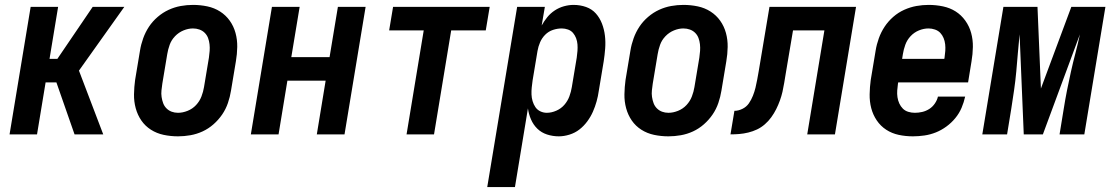

<svg xmlns="http://www.w3.org/2000/svg" viewBox="-20 -548 4540 783"><path d="M19 0 105 -520H217L182 -308H214L358 -520H487L302 -260L401 0H284L210 -212H166L131 0Z M706 8Q676 8 647.5 2Q619 -4 595.5 -19Q572 -34 556.5 -56.5Q541 -79 533.5 -106.5Q526 -134 526.5 -163.5Q527 -193 531 -222L551 -342Q555 -367 564 -392Q573 -417 587.5 -439Q602 -461 623 -479Q644 -497 668 -508Q692 -519 717 -523.5Q742 -528 767 -528Q797 -528 825.5 -522Q854 -516 877.5 -501Q901 -486 917 -463.5Q933 -441 940.5 -413.5Q948 -386 947.5 -356.5Q947 -327 942 -298L922 -178Q918 -153 909.5 -128Q901 -103 886 -81Q871 -59 850.5 -41Q830 -23 806 -12Q782 -1 756.5 3.5Q731 8 706 8ZM706 -88Q725 -88 745 -96Q765 -104 779.5 -119.5Q794 -135 801.5 -154.5Q809 -174 812 -193L832 -313Q834 -327 835 -340.5Q836 -354 834.5 -367.5Q833 -381 828.5 -393Q824 -405 815 -414Q806 -423 793.5 -427.5Q781 -432 767 -432Q748 -432 728.5 -424Q709 -416 694 -400.5Q679 -385 672 -365.5Q665 -346 662 -327L642 -207Q640 -193 638.5 -179.5Q637 -166 639 -152.5Q641 -139 645.5 -127Q650 -115 659 -106Q668 -97 680 -92.5Q692 -88 706 -88Z M1003 0 1089 -520H1202L1168 -315H1324L1358 -520H1471L1385 0H1272L1308 -219H1152L1116 0Z M1638 0 1708 -424H1567L1583 -520H1977L1961 -424H1820L1750 0Z M1967 215 2089 -520H2202L2189 -444Q2199 -462 2212 -478Q2225 -494 2242.5 -505.5Q2260 -517 2280 -522.5Q2300 -528 2319 -528Q2346 -528 2370 -519.5Q2394 -511 2410 -493Q2426 -475 2435 -451.5Q2444 -428 2447 -402.5Q2450 -377 2448 -350.5Q2446 -324 2442 -298L2422 -178Q2419 -156 2413 -134.5Q2407 -113 2398 -92.5Q2389 -72 2375 -53Q2361 -34 2343 -20Q2325 -6 2302.5 1Q2280 8 2259 8Q2234 8 2211 0.5Q2188 -7 2171.5 -23Q2155 -39 2145.5 -61Q2136 -83 2133 -106L2080 215ZM2210 -88Q2229 -88 2248.5 -96.5Q2268 -105 2281.5 -120.5Q2295 -136 2302 -155Q2309 -174 2312 -193L2332 -313Q2334 -327 2335 -340.5Q2336 -354 2335 -367Q2334 -380 2329.5 -392Q2325 -404 2317 -413.5Q2309 -423 2296.5 -427.5Q2284 -432 2271 -432Q2253 -432 2235 -426Q2217 -420 2203.5 -406.5Q2190 -393 2182.5 -375.5Q2175 -358 2172 -340L2152 -220Q2150 -206 2148.5 -191.5Q2147 -177 2147.5 -163Q2148 -149 2152 -135.5Q2156 -122 2163.5 -111Q2171 -100 2183.5 -94Q2196 -88 2210 -88Z M2706 8Q2676 8 2647.5 2Q2619 -4 2595.5 -19Q2572 -34 2556.5 -56.5Q2541 -79 2533.5 -106.5Q2526 -134 2526.5 -163.5Q2527 -193 2531 -222L2551 -342Q2555 -367 2564 -392Q2573 -417 2587.5 -439Q2602 -461 2623 -479Q2644 -497 2668 -508Q2692 -519 2717 -523.5Q2742 -528 2767 -528Q2797 -528 2825.5 -522Q2854 -516 2877.5 -501Q2901 -486 2917 -463.5Q2933 -441 2940.5 -413.5Q2948 -386 2947.5 -356.5Q2947 -327 2942 -298L2922 -178Q2918 -153 2909.5 -128Q2901 -103 2886 -81Q2871 -59 2850.5 -41Q2830 -23 2806 -12Q2782 -1 2756.5 3.5Q2731 8 2706 8ZM2706 -88Q2725 -88 2745 -96Q2765 -104 2779.5 -119.5Q2794 -135 2801.5 -154.5Q2809 -174 2812 -193L2832 -313Q2834 -327 2835 -340.5Q2836 -354 2834.5 -367.5Q2833 -381 2828.5 -393Q2824 -405 2815 -414Q2806 -423 2793.5 -427.5Q2781 -432 2767 -432Q2748 -432 2728.5 -424Q2709 -416 2694 -400.5Q2679 -385 2672 -365.5Q2665 -346 2662 -327L2642 -207Q2640 -193 2638.5 -179.5Q2637 -166 2639 -152.5Q2641 -139 2645.5 -127Q2650 -115 2659 -106Q2668 -97 2680 -92.5Q2692 -88 2706 -88Z M2959 0 2975 -96Q2991 -96 3007.5 -104Q3024 -112 3034 -126.5Q3044 -141 3050.5 -157.5Q3057 -174 3061 -190.5Q3065 -207 3068 -223.5Q3071 -240 3074 -257L3118 -520H3471L3385 0H3272L3342 -424H3214L3184 -246Q3181 -228 3178 -209.5Q3175 -191 3171 -173.5Q3167 -156 3160.5 -138Q3154 -120 3145.5 -103Q3137 -86 3125.5 -70Q3114 -54 3099 -41Q3084 -28 3067 -20Q3050 -12 3031.5 -7.5Q3013 -3 2995 -1.5Q2977 0 2959 0Z M3703 8Q3673 8 3645 2Q3617 -4 3594 -19Q3571 -34 3555.5 -57Q3540 -80 3533 -107Q3526 -134 3526.5 -163.5Q3527 -193 3531 -222L3551 -342Q3555 -367 3564 -392Q3573 -417 3587.5 -439Q3602 -461 3622.5 -479Q3643 -497 3667.5 -508Q3692 -519 3717 -523.5Q3742 -528 3767 -528Q3797 -528 3825.5 -522Q3854 -516 3877 -501.5Q3900 -487 3916.5 -464Q3933 -441 3940.5 -413.5Q3948 -386 3947.5 -356.5Q3947 -327 3942 -298L3928 -212H3643L3642 -207Q3640 -193 3639 -179Q3638 -165 3640 -151.5Q3642 -138 3647.5 -126Q3653 -114 3662 -105Q3671 -96 3684 -92Q3697 -88 3711 -88Q3726 -88 3741 -91.5Q3756 -95 3769.5 -103.5Q3783 -112 3792.5 -126Q3802 -140 3805 -154H3916Q3911 -131 3901.5 -108.5Q3892 -86 3876 -66.5Q3860 -47 3839.5 -32Q3819 -17 3796.5 -8Q3774 1 3750 4.5Q3726 8 3703 8ZM3659 -308H3831L3832 -313Q3834 -327 3835 -340.5Q3836 -354 3834.5 -367.5Q3833 -381 3828 -393Q3823 -405 3814.5 -414Q3806 -423 3793 -427.5Q3780 -432 3767 -432Q3747 -432 3727.5 -424Q3708 -416 3693.5 -400.5Q3679 -385 3672 -365.5Q3665 -346 3662 -327Z M4233 0H4155L4138 -408Q4134 -370 4131 -332Q4128 -294 4124.5 -256Q4121 -218 4115.5 -180Q4110 -142 4104 -104L4087 0H3986L4072 -520H4211L4225 -187L4349 -520H4488L4402 0H4301L4318 -104Q4324 -142 4331.5 -180Q4339 -218 4347.5 -256Q4356 -294 4366 -332Q4376 -370 4384 -408Z"/></svg>

Font: Iosevka Term Curly Oblique
Style: Bold
Weight: 700
Italic angle: -9°
Designer: Belleve Invis
Foundry: Belleve Invis
Version: Version 32.3.0